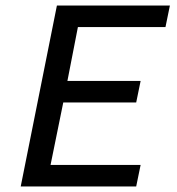

<svg xmlns="http://www.w3.org/2000/svg" viewBox="-20 -675 640 695"><path d="M55 0 186 -655H595L579 -577H262L224 -382H489L473 -304H209L163 -78H489L473 0Z"/></svg>

Font: TypoPRO Source Code Pro
Style: Italic
Weight: 500
Italic angle: -11°
Monospace: yes
Designer: Paul D. Hunt, Teo Tuominen
Foundry: Adobe Systems Incorporated
Version: Version 1.030;PS 1.0;hotconv 1.0.84;makeotf.lib2.5.63406